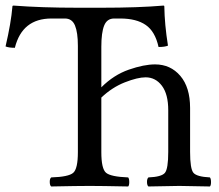

<svg xmlns="http://www.w3.org/2000/svg" viewBox="-26 -673 794 695"><path d="M662.1 -123Q662.1 -62 674.1 -47.6Q686 -33.2 733.9 -30.8Q737.8 -25.9 737.8 -13.9Q737.8 -2 733.9 2Q647.9 0 623 0Q595.2 0 511.2 2Q506.3 -2 506.1 -13.9Q505.9 -25.9 511.2 -30.8Q559.1 -32.7 571 -47.4Q583 -62 583 -123V-273.9Q583 -332 560.1 -362.5Q537.1 -393.1 501 -393.1Q472.2 -393.1 426 -375Q379.9 -356.9 340.8 -319.8V-122.1Q340.8 -62 357.9 -47.6Q375 -33.2 438 -30.8Q441.9 -25.9 441.9 -13.9Q441.9 -2 438 2Q337.9 0 298.8 0Q256.8 0 159.2 2Q154.3 -2 154.1 -13.9Q153.8 -25.9 159.2 -30.8Q222.2 -32.7 239 -47.4Q255.9 -62 255.9 -122.1V-506.8Q255.9 -555.7 245.4 -580.8Q234.9 -606 209 -606H160.2Q54.2 -606 27.8 -500Q5.9 -500 -5.9 -504.9Q14.2 -590.8 19 -649.9Q19 -652.8 22.9 -652.8Q124 -645 255.9 -645H341.8Q474.6 -645 565.9 -652.8Q568.8 -652.8 568.8 -649.9Q569.8 -584 582 -507.8Q570.8 -502.9 547.9 -502.9Q535.6 -559.1 501.7 -582.5Q467.8 -606 409.2 -606H387.2Q361.3 -606 351.1 -580.6Q340.8 -555.2 340.8 -503.9V-356.9Q385.7 -401.9 440.4 -420.9Q495.1 -439.9 535.2 -439.9Q591.3 -439.9 626.7 -398.4Q662.1 -356.9 662.1 -282.2Z"/></svg>

Font: Linux Libertine Capitals
Style: Small Caps
Weight: 400
Designer: Philipp H. Poll
Foundry: Philipp H. Poll
Version: Version 5.1.3